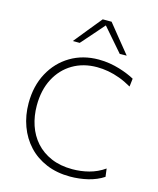

<svg xmlns="http://www.w3.org/2000/svg" viewBox="-139 -1065 965 1171"><g transform="rotate(15 343.0 -479.0)"><path d="M416.5 9.5Q333 9.5 266.2 -18.5Q199.5 -46.5 153 -96.5Q106.5 -146.5 81.8 -213.8Q57 -281 57 -358.5Q57 -467 101.8 -549.8Q146.5 -632.5 224.5 -679Q302.5 -725.5 402.5 -725.5Q438.5 -725.5 472 -720Q505.5 -714.5 535 -705.5Q564.5 -696.5 589.2 -686.2Q614 -676 631.5 -666L625.5 -615Q586.5 -637.5 549.2 -651.2Q512 -665 475.8 -671.5Q439.5 -678 404.5 -678Q318 -678 251.2 -638.5Q184.5 -599 146.8 -527Q109 -455 109 -357.5Q109 -291 128.5 -233Q148 -175 187 -131.2Q226 -87.5 284 -62.5Q342 -37.5 418 -37.5Q444.5 -37.5 470.8 -40.8Q497 -44 522.8 -50.8Q548.5 -57.5 573 -68.8Q597.5 -80 620 -96L626.5 -45Q605.5 -31 580.5 -20.5Q555.5 -10 528.5 -3.5Q501.5 3 473.2 6.2Q445 9.5 416.5 9.5ZM516.5 -791.5Q482.5 -831 449 -869.2Q415.5 -907.5 381 -947.5H398Q363.5 -908 330.5 -870.2Q297.5 -832.5 263 -793.5H219.5Q254.5 -837 290 -880.8Q325.5 -924.5 361.5 -968.5H417.5Q453 -924.5 488.5 -880.5Q524 -836.5 560 -792.5Z"/></g></svg>

Font: Commissioner Thin ExtraLight
Style: Regular
Weight: 250
Version: Version 1.000